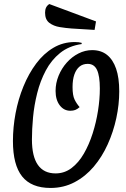

<svg xmlns="http://www.w3.org/2000/svg" viewBox="-20 -908 623 950"><path d="M230 22Q135 22 89.5 -35Q44 -92 44 -210Q44 -278 57 -347.5Q70 -417 96 -480.5Q122 -544 159 -593.5Q196 -643 244 -671.5Q292 -700 350 -700Q361 -700 369 -699Q377 -698 384 -696V-690Q321 -681 277.5 -646Q234 -611 206.5 -559Q179 -507 164 -447Q149 -387 143.5 -327.5Q138 -268 138 -218Q138 -134 167.5 -92Q197 -50 255 -50Q299 -50 334 -76.5Q369 -103 395 -148Q421 -193 438.5 -248Q456 -303 465 -360.5Q474 -418 474 -470Q474 -532 460 -562Q446 -592 414 -592Q390 -592 373.5 -578.5Q357 -565 348 -539.5Q339 -514 339 -477Q339 -436 349 -415.5Q359 -395 374 -378Q363 -368 352.5 -364Q342 -360 328 -360Q296 -360 275.5 -387Q255 -414 255 -458Q255 -497 270 -533.5Q285 -570 310.5 -598.5Q336 -627 368.5 -643.5Q401 -660 436 -660Q480 -660 509.5 -636.5Q539 -613 554.5 -568Q570 -523 570 -456Q570 -391 555.5 -323.5Q541 -256 513 -194Q485 -132 444 -83.5Q403 -35 349 -6.5Q295 22 230 22ZM448 -760 334 -767Q306 -769 275.5 -774Q245 -779 224 -795Q203 -811 203 -845Q203 -860 208 -870.5Q213 -881 224 -888L455 -802Z"/></svg>

Font: Sansita Swashed Light
Style: Regular
Weight: 300
Designer: Pablo Cosgaya
Foundry: Omnibus-Type
Version: Version 1.003